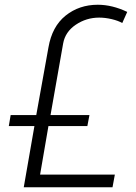

<svg xmlns="http://www.w3.org/2000/svg" viewBox="-20 -789 571 809"><path d="M516.1 -738.8 495.1 -691.9Q478.5 -701.7 450.9 -708.3Q423.3 -714.8 397.9 -714.8Q343.8 -714.8 299.3 -684.8Q254.9 -654.8 246.1 -606L192.9 -304.2H356.9L348.1 -257.8H184.1L148.9 -53.2H463.9L454.1 0H80.1L125 -257.8H17.1L24.9 -304.2H132.8L184.1 -588.9Q199.2 -677.2 256.3 -723.1Q313.5 -769 392.1 -769Q452.6 -769 516.1 -738.8Z"/></svg>

Font: Stilu Light
Style: Italic
Weight: 300
Italic angle: -10°
Designer: Genilson Lima Santos
Foundry: Genilson Lima Santos
Version: Version 1.200;PS 001.200;hotconv 1.0.88;makeotf.lib2.5.64775